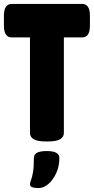

<svg xmlns="http://www.w3.org/2000/svg" viewBox="-20 -720 479 980"><path d="M213 2Q171 2 152 -9.5Q133 -21 133 -41V-529H40Q0 -529 0 -589V-640Q0 -700 40 -700H399Q439 -700 439 -640V-589Q439 -529 399 -529H306V-41Q306 -21 287 -9.5Q268 2 226 2ZM177 240Q161 240 147 236.5Q133 233 133 220Q133 212 138 200Q143 188 148 161.5Q153 135 153 86Q153 69 168.5 60Q184 51 219 51Q283 51 283 86Q283 130 266.5 165Q250 200 226 220Q202 240 177 240Z"/></svg>

Font: Asap Condensed Black
Style: Regular
Weight: 900
Width: 3
Designer: Pablo Cosgaya
Foundry: Omnibus-Type
Version: Version 3.001; ttfautohint (v1.8.4.7-5d5b)